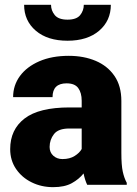

<svg xmlns="http://www.w3.org/2000/svg" viewBox="-20 -771 571 801"><path d="M343.8 0Q334.5 -19 328.6 -47.4Q309.6 -23.4 279.5 -6.8Q249.5 9.8 201.7 9.8Q152.8 9.8 112.1 -10.3Q71.3 -30.3 46.9 -66.2Q22.5 -102.1 22.5 -148.9Q22.5 -230.5 82.5 -276.6Q142.6 -322.8 270 -322.8H320.8V-350.6Q320.8 -383.8 306.4 -403.6Q292 -423.3 257.8 -423.3Q199.2 -423.3 199.2 -365.7H34.7Q34.7 -415 63.2 -453.9Q91.8 -492.7 144 -515.4Q196.3 -538.1 266.6 -538.1Q329.6 -538.1 379.2 -517.1Q428.7 -496.1 457.5 -454.3Q486.3 -412.6 486.3 -349.6V-133.3Q486.3 -81.5 492.2 -54.9Q498 -28.3 508.8 -8.3V0ZM240.7 -107.4Q271 -107.4 291.5 -120.4Q312 -133.3 320.8 -149.4V-234.9H269Q223.1 -234.9 205.1 -211.4Q187 -188 187 -157.7Q187 -135.3 202.4 -121.3Q217.8 -107.4 240.7 -107.4ZM329.6 -751H442.4Q442.4 -684.6 393.6 -642.8Q344.7 -601.1 261.7 -601.1Q178.2 -601.1 129.4 -642.8Q80.6 -684.6 80.6 -751H192.9Q192.9 -727.1 208.5 -708Q224.1 -689 261.7 -689Q299.3 -689 314.5 -708Q329.6 -727.1 329.6 -751Z"/></svg>

Font: Vazirmatn RD UI FD Black
Style: Regular
Weight: 900
Designer: Saber Rastikerdar
Foundry: Saber Rastikerdar
Version: Version 33.003